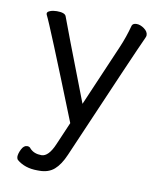

<svg xmlns="http://www.w3.org/2000/svg" viewBox="-76 -547 651 772"><g transform="rotate(10 250.0 -160.5)"><path d="M137 164Q174 164 197.5 143.5Q221 123 239 81Q438 -381 463 -434Q467 -442 467 -447Q467 -462 451 -473.5Q435 -485 420 -485Q405 -485 401 -475Q388 -426 369 -382L261 -131Q144 -434 133 -466Q128 -480 95 -480Q80 -480 68 -475.5Q56 -471 56 -464L57 -459Q75 -425 226 -46L186 47Q163 101 134 101Q104 101 87 83Q82 75 72 75Q58 75 49 93Q40 111 40 124Q40 130 44 136Q77 164 128 164Z"/></g></svg>

Font: LXGW WenKai Mono TC
Style: Regular
Weight: 400
Designer: LXGW / Fontworks Inc.
Foundry: LXGW / Fontworks Inc.
Version: Version 1.330